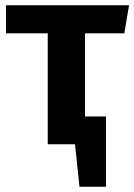

<svg xmlns="http://www.w3.org/2000/svg" viewBox="-20 -550 512 732"><path d="M454 -423H304V-106H384V162H283L266 0H162V-423H3V-530H472Z"/></svg>

Font: Fira Sans SemiBold
Style: Regular
Weight: 600
Designer: bBox Type GmbH & Carrois Corporate GbR & Edenspiekermann AG
Foundry: bBox Type GmbH & Carrois Corporate GbR & Edenspiekermann AG
Version: Version 4.301;PS 004.301;hotconv 1.0.88;makeotf.lib2.5.64775